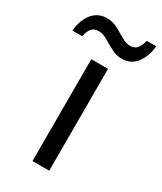

<svg xmlns="http://www.w3.org/2000/svg" viewBox="-241 -805 740 875"><g transform="rotate(30 128.5 -367.5)"><path d="M173 0H85V-536H173ZM-55 -606Q-49 -665 -20.5 -699.5Q8 -734 55 -734Q85 -734 111.5 -719.5Q138 -705 162 -691Q186 -677 207 -677Q230 -677 242.5 -691.5Q255 -706 262 -735H312Q306 -677 278 -642Q250 -607 203 -607Q175 -607 148.5 -621Q122 -635 97.5 -649.5Q73 -664 51 -664Q27 -664 15 -649.5Q3 -635 -4 -606Z"/></g></svg>

Font: Noto IKEA Latin
Style: Regular
Weight: 400
Designer: Monotype Design Team
Foundry: Monotype Imaging Inc.
Version: Version 1.0